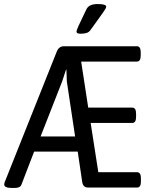

<svg xmlns="http://www.w3.org/2000/svg" viewBox="-20 -929 786 951"><path d="M39 2Q1 2 1 -15Q1 -23 5 -31L261 -673Q272 -700 296 -700H658Q677 -700 677 -670V-654Q677 -624 658 -624H382L417 -396H635Q654 -396 654 -366V-350Q654 -320 635 -320H429L467 -76H659Q678 -76 678 -46V-30Q678 0 659 0H416Q391 0 387 -29L365 -178H149L86 -14Q80 2 53 2ZM181 -253H352L311 -526L309 -584H307L288 -526ZM380 -762Q369 -762 364 -764.5Q359 -767 359 -772Q359 -779 369 -801Q379 -823 408 -883Q415 -897 429 -903Q443 -909 464 -909Q506 -909 506 -896Q506 -892 503 -886.5Q500 -881 492 -869.5Q484 -858 469 -837Q454 -816 428 -780Q421 -770 409.5 -766Q398 -762 380 -762Z"/></svg>

Font: Asap Condensed VF Beta
Style: Regular
Weight: 400
Designer: Pablo Cosgaya
Foundry: Omnibus-Type
Version: Version 1.008